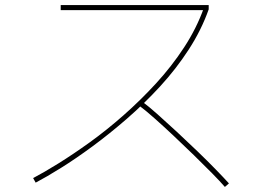

<svg xmlns="http://www.w3.org/2000/svg" viewBox="-20 -720 1040 759"><path d="M121 2 111 -16Q153 -38 211 -74Q269 -110 335 -157.5Q401 -205 468 -264Q535 -323 597 -390.5Q659 -458 708 -533Q757 -608 786 -689L793 -680H220V-700H805V-683Q776 -601 726 -524Q676 -447 613 -378.5Q550 -310 481.5 -250.5Q413 -191 346.5 -142Q280 -93 221.5 -56.5Q163 -20 121 2ZM869 19Q851 -2 818.5 -35Q786 -68 746 -107Q706 -146 665.5 -184Q625 -222 590 -253Q555 -284 532 -301L544 -317Q567 -300 602.5 -268.5Q638 -237 679 -199Q720 -161 760.5 -122Q801 -83 833.5 -49.5Q866 -16 885 5Z"/></svg>

Font: Murecho Thin Thin
Style: Regular
Weight: 250
Version: Version 1.010